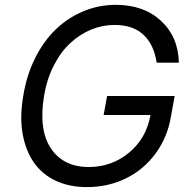

<svg xmlns="http://www.w3.org/2000/svg" viewBox="-20 -757 783 787"><path d="M622.2 -500Q611.2 -573.9 568.2 -614.3Q525.2 -654.8 448.9 -654.8Q399.9 -654.8 353.5 -635.7Q307.2 -616.5 268.1 -580.4Q229 -544.4 200.5 -488.5Q171.9 -432.5 160.5 -363.6Q137.8 -225.1 188.7 -148.8Q239.7 -72.4 343.8 -72.4Q437.5 -72.4 508.5 -130.9Q579.5 -189.3 596.9 -285.5H404.8L419 -363.6H696L681.8 -285.5Q668 -196.7 618.8 -129.3Q569.6 -61.8 496.3 -25.9Q422.9 9.9 336.6 9.9Q264.6 9.9 208.8 -16Q153.1 -41.9 119.1 -90.6Q85.2 -139.2 72.8 -208.3Q60.4 -277.3 75.3 -363.6Q88.8 -448.5 123.9 -518.8Q159.1 -589.1 209 -636.9Q258.9 -684.7 322.1 -710.9Q385.3 -737.2 454.5 -737.2Q569.2 -737.2 640.1 -671.5Q710.9 -605.8 713.1 -500Z"/></svg>

Font: Karasuma Gothic
Style: Italic
Weight: 400
Italic angle: -9.39999°
Designer: Rasmus Andersson / Ryoko Nishizuka
Foundry: Genbu
Version: Version 1.00